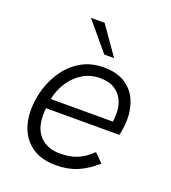

<svg xmlns="http://www.w3.org/2000/svg" viewBox="-130 -794 800 898"><g transform="rotate(20 270.5 -345.0)"><path d="M249 7Q184 7 140 -19.5Q96 -46 74 -92Q52 -138 52 -197Q52 -252 69 -306Q86 -360 118.5 -404Q151 -448 198 -474Q245 -500 305 -500Q372 -500 413 -473Q454 -446 472.5 -403Q491 -360 491 -310Q491 -291 488 -267.5Q485 -244 481 -228H116Q115 -218 114.5 -210Q114 -202 114 -193Q114 -125 150 -88Q186 -51 250 -51Q297 -51 333.5 -65.5Q370 -80 406 -115L448 -73Q400 -31 354 -12Q308 7 249 7ZM429 -263Q432 -279 433 -292Q434 -305 434 -321Q434 -352 421.5 -380.5Q409 -409 381 -428Q353 -447 306 -447Q259 -447 221 -424Q183 -401 157.5 -362.5Q132 -324 122 -276H449ZM286 -557 169 -697H237L335 -557Z"/></g></svg>

Font: Hanken Grotesk Light
Style: Italic
Weight: 300
Italic angle: -8°
Designer: Alfredo Marco Pradil
Foundry: Hanken Design Co.
Version: Version 3.013